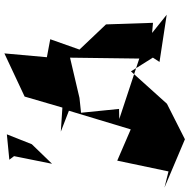

<svg xmlns="http://www.w3.org/2000/svg" viewBox="-92 -798 843 854"><g transform="rotate(-90 329.0 -370.5)"><path d="M520 -142 481 -82 691 -50 610 -115 655 -111 648 -320 536 -438 582 -568 502 -583 519 -772 327 -682 278 -514 171 -521 264 -485 181 -210 42 -270 -6 -42 -78 -60 137 31 295 -49 439 -209 520 -80ZM272 -262 255 -431 321 -438 500 -480 496 -172 227 -261ZM62 -729 28 -560 115 -650 159 -761 46 -750Z"/></g></svg>

Font: Asimov Silicon
Style: Regular
Weight: 400
Designer: Google
Version: Version 2.000980; 2014